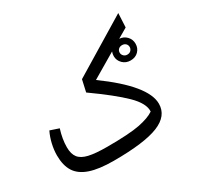

<svg xmlns="http://www.w3.org/2000/svg" viewBox="-161 -977 1249 1197"><g transform="rotate(-30 463.5 -378.0)"><path d="M818 -551Q818 -519 796.5 -497Q775 -475 740 -475Q706 -475 683.5 -497.5Q661 -520 661 -551Q661 -567 667 -582L491 -478Q757 -285 757 -154Q757 -67 657 -26.5Q557 14 337 14Q230 14 166 -8Q102 -30 73.5 -75Q45 -120 45 -192Q45 -230 54.5 -272Q64 -314 82 -351L145 -330Q124 -264 124 -205Q124 -157 144.5 -130.5Q165 -104 212.5 -93Q260 -82 345 -82Q503 -82 576.5 -96.5Q650 -111 688 -137Q692 -194 619.5 -265Q547 -336 399 -441L418 -526L820 -770L815 -669L745 -628Q776 -626 797 -604Q818 -582 818 -551ZM776 -551Q776 -566 766 -575.5Q756 -585 740 -585Q724 -585 714 -575.5Q704 -566 704 -551Q704 -538 714 -527.5Q724 -517 740 -517Q757 -517 766.5 -527.5Q776 -538 776 -551Z"/></g></svg>

Font: FiraGO
Style: Italic
Weight: 400
Italic angle: -8°
Designer: bBox Type GmbH
Foundry: bBox Type GmbH
Version: Version 1.001